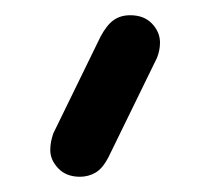

<svg xmlns="http://www.w3.org/2000/svg" viewBox="-20 -870 269 252"><path d="M85 -638Q67 -638 56.5 -649Q46 -660 46 -673Q46 -679 47 -684Q48 -689 50 -695L112 -822Q120 -837 129 -843.5Q138 -850 151 -850Q169 -850 179.5 -839Q190 -828 190 -814Q190 -809 189 -804Q188 -799 186 -794L123 -665Q115 -649 105.5 -643.5Q96 -638 85 -638Z"/></svg>

Font: Comfortaa
Style: Regular
Weight: 400
Designer: Johan Aakerlund
Foundry: Johan Aakerlund
Version: Version 3.104; ttfautohint (v1.8.1.43-b0c9)